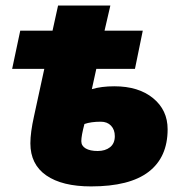

<svg xmlns="http://www.w3.org/2000/svg" viewBox="-20 -664 674 694"><path d="M357.9 -553.2H496.1L467.8 -415H328.1L312 -341.8Q346.7 -352.1 393.1 -352.1Q481 -352.1 533.4 -309.1Q585.9 -266.1 585.9 -196.8Q585.9 -95.7 517.3 -43Q448.7 9.8 309.1 9.8Q204.6 9.8 147.2 -30Q89.8 -69.8 89.8 -146Q89.8 -185.1 103 -244.1L140.1 -415H23.9L53.2 -553.2H169.9L189.9 -644H378.9ZM344.2 -224.1Q309.1 -224.1 285.2 -215.8Q273.9 -173.3 273.9 -153.8Q273.9 -136.7 289.8 -127.4Q305.7 -118.2 333 -118.2Q360.4 -118.2 377.7 -131.8Q395 -145.5 395 -171.9Q395 -195.3 381.3 -209.7Q367.7 -224.1 344.2 -224.1Z"/></svg>

Font: Open Sans Extrabold
Style: Italic
Weight: 800
Italic angle: -12°
Foundry: Ascender Corporation
Version: Version 1.10